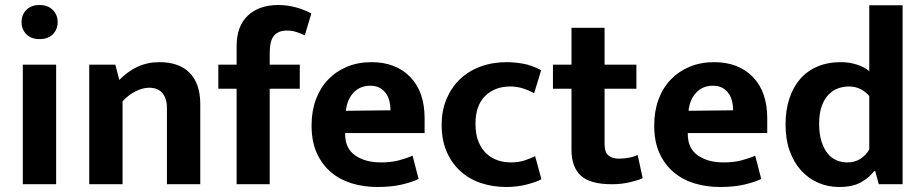

<svg xmlns="http://www.w3.org/2000/svg" viewBox="-20 -735 3683 766"><path d="M71 0V-477H204V0ZM138 -579Q104 -579 85 -598.5Q66 -618 66 -647Q66 -676 85 -695.5Q104 -715 138 -715Q171 -715 190.5 -695.5Q210 -676 210 -647Q210 -618 191 -598.5Q172 -579 138 -579Z M469 0H336V-477H440L456 -416Q489 -450 528.5 -468.5Q568 -487 616 -487Q695 -487 737 -444Q779 -401 779 -319V0H646V-305Q646 -342 628 -363.5Q610 -385 575 -385Q549 -385 520.5 -370.5Q492 -356 469 -331Z M1090 -715Q1126 -715 1161 -705.5Q1196 -696 1222 -681L1196 -594Q1179 -602 1162 -607.5Q1145 -613 1125 -613Q1090 -613 1073 -592.5Q1056 -572 1056 -523V-477H1176V-381H1056V0H924V-381H851V-477H924V-551Q924 -631 969 -673Q1014 -715 1090 -715Z M1674 -204H1357V-200Q1357 -143 1397 -115Q1437 -87 1500 -87Q1540 -87 1570.5 -95Q1601 -103 1626 -114L1650 -21Q1623 -8 1582 1.5Q1541 11 1485 11Q1431 11 1383.5 -3.5Q1336 -18 1300.5 -48Q1265 -78 1244 -124Q1223 -170 1223 -234Q1223 -291 1240 -337.5Q1257 -384 1288.5 -417Q1320 -450 1364 -468.5Q1408 -487 1462 -487Q1559 -487 1616.5 -428Q1674 -369 1674 -263ZM1538 -295Q1538 -314 1533.5 -332Q1529 -350 1519 -363.5Q1509 -377 1494 -385Q1479 -393 1457 -393Q1417 -393 1391 -366Q1365 -339 1360 -293Z M2018 -87Q2050 -87 2074.5 -95.5Q2099 -104 2115 -112L2140 -20Q2120 -9 2082 1Q2044 11 1999 11Q1945 11 1898 -5Q1851 -21 1816.5 -52.5Q1782 -84 1762 -130Q1742 -176 1742 -237Q1742 -293 1761 -339Q1780 -385 1814 -418Q1848 -451 1896 -469Q1944 -487 2001 -487Q2032 -487 2066.5 -481Q2101 -475 2139 -455L2111 -363Q2090 -375 2065.5 -382.5Q2041 -390 2016 -390Q1954 -390 1915.5 -352Q1877 -314 1877 -241Q1877 -198 1889.5 -168.5Q1902 -139 1922 -121Q1942 -103 1967 -95Q1992 -87 2018 -87Z M2519 -381H2392V-161Q2392 -127 2407.5 -114.5Q2423 -102 2449 -102Q2469 -102 2490 -106Q2511 -110 2524 -117L2544 -24Q2527 -16 2493 -8Q2459 0 2421 0Q2334 0 2297 -34.5Q2260 -69 2260 -138V-381H2186V-477H2260V-624H2392V-477H2519Z M3041 -204H2724V-200Q2724 -143 2764 -115Q2804 -87 2867 -87Q2907 -87 2937.5 -95Q2968 -103 2993 -114L3017 -21Q2990 -8 2949 1.5Q2908 11 2852 11Q2798 11 2750.5 -3.5Q2703 -18 2667.5 -48Q2632 -78 2611 -124Q2590 -170 2590 -234Q2590 -291 2607 -337.5Q2624 -384 2655.5 -417Q2687 -450 2731 -468.5Q2775 -487 2829 -487Q2926 -487 2983.5 -428Q3041 -369 3041 -263ZM2905 -295Q2905 -314 2900.5 -332Q2896 -350 2886 -363.5Q2876 -377 2861 -385Q2846 -393 2824 -393Q2784 -393 2758 -366Q2732 -339 2727 -293Z M3448 -714H3581V0H3486L3472 -52H3467Q3449 -27 3415.5 -8Q3382 11 3328 11Q3283 11 3244 -6Q3205 -23 3176 -55Q3147 -87 3130.5 -133Q3114 -179 3114 -238Q3114 -295 3129 -341Q3144 -387 3172 -419.5Q3200 -452 3241 -469.5Q3282 -487 3335 -487Q3369 -487 3399.5 -477Q3430 -467 3448 -451ZM3448 -352Q3435 -368 3414 -379Q3393 -390 3368 -390Q3344 -390 3322.5 -382Q3301 -374 3284.5 -356.5Q3268 -339 3258 -310.5Q3248 -282 3248 -241Q3248 -201 3257 -172Q3266 -143 3281 -124Q3296 -105 3316.5 -96Q3337 -87 3360 -87Q3392 -87 3414.5 -102.5Q3437 -118 3448 -139Z"/></svg>

Font: Mukta Vaani
Style: Bold
Weight: 700
Designer: Noopur Datye, Girish Dalvi, Yashodeep Gholap, Pallavi Karambelkar
Foundry: Ek Type
Version: Version 2.538;PS 1.000;hotconv 16.6.51;makeotf.lib2.5.65220;